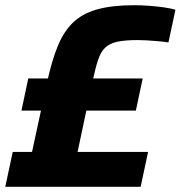

<svg xmlns="http://www.w3.org/2000/svg" viewBox="-25 -716 692 736"><path d="M-4.8 0 23.8 -133.6H97.8L155.2 -399.2Q172.9 -481.7 196 -538.4Q219.1 -595.2 255.2 -629.8Q291.4 -664.4 348.1 -680.2Q404.8 -696 489.4 -696Q517.3 -696 546.9 -693.8Q576.5 -691.6 603.1 -687.8Q629.6 -684.1 647.5 -678.7L620.7 -553.4Q600.7 -556.4 578 -558.4Q555.3 -560.4 535.7 -561.4Q516.2 -562.4 503.6 -562.4Q454.8 -562.4 425 -556.1Q395.2 -549.7 378.2 -533.4Q361.1 -517 351 -486.4Q340.9 -455.8 330.4 -407.3L272.4 -133.6H542.7L514.1 0ZM57.2 -292 83.4 -415.3H522L495.8 -292Z"/></svg>

Font: Saira Thin
Style: Italic
Weight: 100
Italic angle: -12°
Designer: Hector Gatti with collaboration of the Omnibus-Type team
Foundry: Omnibus-Type
Version: Version 1.101